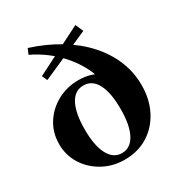

<svg xmlns="http://www.w3.org/2000/svg" viewBox="-174 -843 911 975"><g transform="rotate(-30 281.5 -355.0)"><path d="M276 14Q206 14 149 -17.5Q92 -49 58.5 -102Q25 -155 25 -221Q25 -287 58 -339.5Q91 -392 147 -423Q203 -454 273 -454Q349 -454 411 -410L372 -402Q348 -491 280.5 -568.5Q213 -646 117 -692L131 -724Q225 -694 300.5 -648Q376 -602 429 -543Q482 -484 510 -415.5Q538 -347 538 -272Q538 -189 504.5 -124Q471 -59 412 -22.5Q353 14 276 14ZM280 -22Q330 -22 357.5 -73.5Q385 -125 385 -220Q385 -316 358 -367Q331 -418 280 -418Q229 -418 202 -367Q175 -316 175 -220Q175 -125 202.5 -73.5Q230 -22 280 -22ZM136 -533 122 -564 399 -704 419 -658Z"/></g></svg>

Font: Baskervville
Style: Bold
Weight: 700
Version: Version 1.100